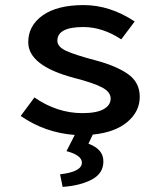

<svg xmlns="http://www.w3.org/2000/svg" viewBox="-20 -523 640 760"><path d="M310.1 -416Q207 -416 207 -361.8Q207 -337.9 241.7 -321.8Q276.4 -305.7 357.9 -284.2Q439.5 -262.7 486.3 -230Q533.2 -197.3 533.2 -139.6Q533.2 -82 484.4 -40.5Q435.5 1 347.2 9.8L330.1 45.9Q389.2 67.4 389.2 115.2Q389.6 163.1 343.8 187.5Q297.9 211.9 228 216.8L217.8 167Q303.7 157.2 304.2 121.1Q304.2 91.3 243.2 75.2L275.9 11.2Q157.7 2.4 62 -64L116.2 -137.2Q206.1 -75.2 306.2 -75.2Q362.3 -75.2 390.1 -90.8Q418 -106.4 418 -132.8Q418 -158.7 384.3 -176.8Q350.6 -194.8 272.9 -214.8Q91.8 -262.7 91.8 -356Q91.8 -421.9 149.4 -462.4Q207 -502.9 311 -502.9Q415 -502.9 513.2 -438L460 -367.2Q385.7 -416 310.1 -416Z"/></svg>

Font: SourceCodePro-Semibold
Style: Regular
Weight: 600
Monospace: yes
Designer: Paul D. Hunt
Foundry: Adobe Systems Incorporated
Version: Version 1.009;PS 1.000;hotconv 1.0.70;makeotf.lib2.5.5900